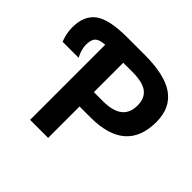

<svg xmlns="http://www.w3.org/2000/svg" viewBox="-306 -920 1110 1110"><g transform="rotate(45 249.0 -365.0)"><path d="M224.6 -612.3V-372.1H299.8Q458 -372.1 458 -496.1Q458 -554.7 420.9 -583.5Q383.8 -612.3 299.8 -612.3ZM77.1 -612.3Q32.2 -609.4 15.1 -592.3Q-2 -575.2 -2 -531.2Q-2 -496.1 21.5 -450.2H-109.4Q-128.9 -501 -128.9 -547.9Q-128.9 -644.5 -69.8 -688.5Q-10.7 -732.4 136.7 -732.4H281.2Q446.3 -732.4 524.4 -675.8Q602.5 -619.1 602.5 -505.9Q602.5 -254.9 313.5 -254.9H224.6V2H77.1Z"/></g></svg>

Font: Nasu
Style: Bold
Weight: 700
Designer: Ryoko NISHIZUKA (kana &amp; ideographs); Paul D. Hunt (Latin, Greek &amp; Cyrillic); Wenlong ZHANG (bopomofo); Sandoll C
Version: Version 2014.1215